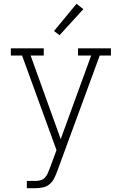

<svg xmlns="http://www.w3.org/2000/svg" viewBox="-20 -784 640 1009"><path d="M121 205V167H165Q178 167 192 163.5Q206 160 215.5 150Q225 140 230.5 127.5Q236 115 241 102L277 5L96 -492H37V-530H210V-492H141L299 -53L459 -492H390V-530H563V-492H504L281 115Q274 134 265 152.5Q256 171 240.5 184Q225 197 205 201Q185 205 165 205ZM293 -599 264 -621 382 -764 418 -736Z"/></svg>

Font: Iosevka Slab XLtEx
Style: Regular
Weight: 200
Width: 7
Monospace: yes
Designer: Belleve Invis
Foundry: Belleve Invis
Version: Version 11.1.0; ttfautohint (v1.8.3)